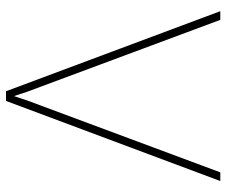

<svg xmlns="http://www.w3.org/2000/svg" viewBox="-77 -674 751 637"><g transform="rotate(90 298.5 -355.5)"><path d="M284.7 -69.3 298.8 -26.4 313 -69.3 551.8 -710.9H580.6L314.9 0H282.7L17.1 -710.9H45.9Z"/></g></svg>

Font: TypoPRO Roboto
Style: Regular
Weight: 250
Designer: Google
Version: Version 2.136; 2016